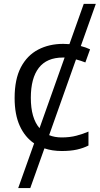

<svg xmlns="http://www.w3.org/2000/svg" viewBox="-20 -772 519 994"><path d="M299.8 9.8Q250.5 9.8 210 -3.9L136.7 201.7H74.2L156.7 -29.8Q109.4 -61.5 82.5 -120.1Q55.7 -178.7 55.7 -264.6Q55.7 -361.8 88.1 -423.6Q120.6 -485.4 177.5 -515.1Q234.4 -544.9 307.6 -544.9Q323.2 -544.9 339.4 -543.5L413.6 -752H476.1L398.4 -533.7Q426.3 -526.4 446.3 -516.6L421.9 -448.7Q398.4 -458 373.5 -464.4L234.4 -72.3Q262.7 -60.5 299.3 -60.5Q341.8 -60.5 376 -69.6Q410.2 -78.6 438 -90.8V-18.6Q411.1 -4.9 378.2 2.4Q345.2 9.8 299.8 9.8ZM139.6 -265.6Q139.6 -160.6 184.6 -108.4L314.5 -474.1Q310.1 -474.1 305.7 -474.1Q222.2 -474.1 180.9 -420.7Q139.6 -367.2 139.6 -265.6Z"/></svg>

Font: Open Sans
Style: Regular
Weight: 400
Designer: Monotype Design Team
Foundry: Monotype Imaging Inc.
Version: Version 3.000; ttfautohint (v1.8.4)